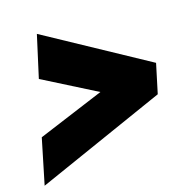

<svg xmlns="http://www.w3.org/2000/svg" viewBox="-112 -708 741 767"><g transform="rotate(-15 258.5 -325.0)"><path d="M19 -218 292 -332 68 -446 107 -622 537 -387 511 -264 -20 -28Z"/></g></svg>

Font: Prompt Bold
Style: Bold Italic
Weight: 700
Italic angle: -12°
Designer: Katatrad Team
Foundry: CadsonDemak
Version: Version 1.000